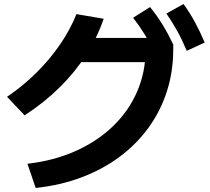

<svg xmlns="http://www.w3.org/2000/svg" viewBox="-20 -875 1040 952"><path d="M116 -63Q247 -78 354.5 -126Q462 -174 540 -249Q618 -324 660 -421Q702 -518 702 -630L759 -567H330V-687H816L839 -654V-630Q839 -520 807.5 -422Q776 -324 716.5 -242Q657 -160 573 -97.5Q489 -35 384 4.5Q279 44 157 57ZM15 -395Q92 -447 159 -513Q226 -579 277.5 -654Q329 -729 359 -805L494 -782Q462 -688 407 -602.5Q352 -517 275.5 -441.5Q199 -366 102 -303ZM751 -607Q724 -661 698 -703.5Q672 -746 640 -787L724 -840Q759 -797 786.5 -752Q814 -707 839 -654ZM906 -623Q883 -678 858.5 -722Q834 -766 805 -808L890 -855Q922 -811 947 -764.5Q972 -718 995 -664Z"/></svg>

Font: M PLUS 2
Style: Bold
Weight: 700
Designer: Coji Morishita
Foundry: UNDERFOREST DESIGN
Version: Version 1.001